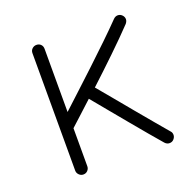

<svg xmlns="http://www.w3.org/2000/svg" viewBox="-100 -640 758 745"><g transform="rotate(-20 278.5 -267.5)"><path d="M479 0Q468 0 460 -9Q441 -31 413.5 -63.5Q386 -96 355.5 -133Q325 -170 295.5 -205.5Q266 -241 243 -269Q213 -241 188 -218.5Q163 -196 148 -182V-25Q148 -15 141 -7.5Q134 0 123 0Q113 0 105.5 -7.5Q98 -15 98 -25V-510Q98 -521 105.5 -528Q113 -535 123 -535Q134 -535 141 -528Q148 -521 148 -510V-249Q176 -275 213.5 -309.5Q251 -344 292 -382.5Q333 -421 372 -458.5Q411 -496 441 -527Q449 -535 459 -535Q469 -535 476.5 -527.5Q484 -520 484 -510Q484 -502 477 -493Q438 -452 384.5 -400.5Q331 -349 280 -302Q303 -275 332.5 -239Q362 -203 393 -166Q424 -129 451.5 -96Q479 -63 498 -41Q504 -35 504 -25Q504 -16 497 -8Q490 0 479 0Z"/></g></svg>

Font: Hubballi
Style: Regular
Weight: 400
Designer: Erin McLaughlin
Version: Version 1.000; ttfautohint (v1.8.3)